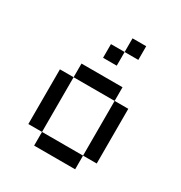

<svg xmlns="http://www.w3.org/2000/svg" viewBox="-138 -661 715 760"><g transform="rotate(30 219.0 -281.0)"><path d="M250 -562.5V-500H312.5V-562.5ZM250 -500H187.5V-437.5H250ZM125 -375V-312.5H312.5V-375ZM312.5 -312.5V-62.5H375V-312.5ZM312.5 -62.5H125V0H312.5ZM125 -62.5V-312.5H62.5V-62.5Z"/></g></svg>

Font: Medodica
Style: Regular
Weight: 400
Version: Version 001.000